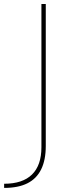

<svg xmlns="http://www.w3.org/2000/svg" viewBox="-101 -752 336 948"><path d="M-80.6 175.8V155.3Q10.7 155.3 57.1 109.6Q103.5 64 103.5 -24.9V-732.4H125V-31.2Q125 38.1 102.3 84.2Q79.6 130.4 34.2 153.1Q-11.2 175.8 -80.6 175.8Z"/></svg>

Font: Kumbh Sans Thin
Style: Regular
Weight: 250
Version: Version 1.004